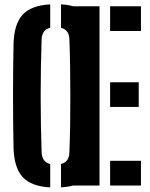

<svg xmlns="http://www.w3.org/2000/svg" viewBox="-20 -828 671 857"><path d="M204.1 8.5Q119 4 80.7 -38.1Q42.5 -80.1 40.4 -170.5Q39.2 -226.3 38.7 -284Q38.2 -341.7 38.2 -400.3Q38.2 -458.9 38.7 -516.6Q39.2 -574.3 40.4 -630.2Q42.5 -720.3 80.7 -762.1Q119 -804 204.1 -808.5V-704.1Q185.4 -699.5 176.1 -686.7Q166.8 -674 165.8 -652.7Q163.8 -595.7 162.7 -531.6Q161.5 -467.6 161.5 -401Q161.5 -334.4 162.7 -270.1Q163.9 -205.7 165.8 -147.9Q166.8 -126.4 176.1 -113.5Q185.4 -100.6 204.1 -95.9ZM252.2 8.5V-95.9Q270.8 -100.6 280 -113.5Q289.2 -126.4 289.7 -147.9Q292.1 -205.7 293.1 -270.1Q294 -334.4 293.9 -401Q293.9 -467.6 292.9 -531.6Q292 -595.7 289.7 -652.7Q289.2 -674 279.9 -686.6Q270.5 -699.3 252.2 -704.1V-808.5Q336.8 -803.7 373.9 -761.7Q411.1 -719.7 413.9 -630.2Q415.7 -573.6 416.6 -515.8Q417.4 -458 417.4 -399.7Q417.4 -341.4 416.6 -283.8Q415.7 -226.3 413.9 -170.5Q411.1 -80.7 373.9 -38.7Q336.8 3.4 252.2 8.5ZM299.4 0V-800H424.2V0ZM471.5 0V-110.3H609.2V0ZM471.5 -350.6V-460.9H599.2V-350.6ZM471.5 -689.7V-800H609.2V-689.7Z"/></svg>

Font: Big Shoulders Stencil Display SC Thin
Style: Regular
Weight: 100
Designer: Patric King
Foundry: XO Type Co
Version: Version 2.001